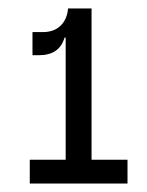

<svg xmlns="http://www.w3.org/2000/svg" viewBox="-20 -943 347 454"><path d="M153 -923H196.5V-565.3H281.5V-509H50.4V-565.3H135.3V-896.8ZM56.8 -867.1H80.9Q107.5 -867.1 123.1 -882.1Q138.7 -897.1 140.9 -923H158.6L146.2 -854.1H132.7Q126.2 -832.7 111.1 -822.6Q96 -812.4 71.4 -812.4H56.8Z"/></svg>

Font: Hepta Slab ExtraLight
Style: Regular
Weight: 200
Designer: Michael LaGattuta
Foundry: Michael LaGattuta
Version: Version 1.100